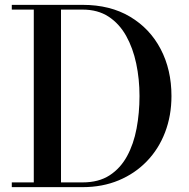

<svg xmlns="http://www.w3.org/2000/svg" viewBox="-20 -770 778 790"><path d="M320 -750Q433.5 -750 515.2 -701.2Q597 -652.5 641.2 -567.8Q685.5 -483 685.5 -375Q685.5 -294 659.2 -225.5Q633 -157 584.2 -106.5Q535.5 -56 468.5 -28Q401.5 0 320 0H28.5V-19.5H119V-730.5H28.5V-750ZM231 -19.5H320Q386 -19.5 430.8 -48.5Q475.5 -77.5 502.8 -127.5Q530 -177.5 542 -241.5Q554 -305.5 554 -375Q554 -444.5 540.5 -508.5Q527 -572.5 499 -622.5Q471 -672.5 426.8 -701.5Q382.5 -730.5 320 -730.5H231Z"/></svg>

Font: Bodoni Moda Medium
Style: Regular
Weight: 500
Designer: Owen Earl
Foundry: indestructible type
Version: Version 2.005